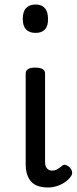

<svg xmlns="http://www.w3.org/2000/svg" viewBox="-20 -815 340 852"><path d="M193 17Q141 17 117.5 -10Q94 -37 94 -86V-489Q94 -502 104.5 -508.5Q115 -515 136 -515Q158 -515 169 -508.5Q180 -502 180 -489V-96Q180 -76 189 -67Q198 -58 211 -58Q222 -58 229.5 -61.5Q237 -65 243.5 -70Q250 -75 258 -81Q264 -86 274.5 -82Q285 -78 291 -70Q299 -61 300 -51Q301 -41 295 -33Q284 -17 267.5 -6Q251 5 231.5 11Q212 17 193 17ZM138 -669Q110 -669 95.5 -684.5Q81 -700 81 -731Q81 -763 95.5 -779Q110 -795 138 -795Q165 -795 179 -779Q193 -763 193 -731Q194 -700 179.5 -684.5Q165 -669 138 -669Z"/></svg>

Font: Playwrite PT
Style: Regular
Weight: 400
Designer: Veronika Burian, José Scaglione
Foundry: TypeTogether
Version: Version 1.002